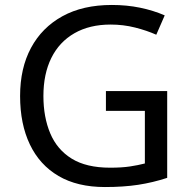

<svg xmlns="http://www.w3.org/2000/svg" viewBox="-20 -744 768 774"><path d="M407 -377H654V-27Q596 -8 537 1Q478 10 403 10Q292 10 216 -34.5Q140 -79 100.5 -161.5Q61 -244 61 -357Q61 -469 105 -551Q149 -633 231.5 -678.5Q314 -724 431 -724Q491 -724 544.5 -713Q598 -702 644 -682L610 -604Q572 -621 524.5 -633Q477 -645 426 -645Q341 -645 280 -610Q219 -575 187 -510.5Q155 -446 155 -357Q155 -272 182.5 -206.5Q210 -141 269 -104.5Q328 -68 424 -68Q471 -68 504 -73Q537 -78 564 -85V-297H407Z"/></svg>

Font: Noto Sans Gunjala Gondi
Style: Regular
Weight: 400
Designer: Ek Type
Foundry: Ek Type
Version: Version 1.004